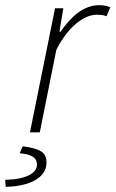

<svg xmlns="http://www.w3.org/2000/svg" viewBox="-75 -512 447 743"><path d="M41 0H79L143 -319C186 -405 248 -455 299 -455C317 -455 328 -453 337 -449L352 -484C338 -490 322 -492 309 -492C247 -492 199 -446 159 -389H155L170 -480H138ZM-53 211C40 209 105 176 105 117C105 82 88 64 13 54L1 81C46 85 68 97 68 125C68 158 27 182 -55 184Z"/></svg>

Font: Source Sans Pro Light
Style: Italic
Weight: 300
Italic angle: -11°
Designer: Paul D. Hunt
Foundry: Adobe Systems Incorporated
Version: Version 3.006;hotconv 1.0.111;makeotfexe 2.5.65597